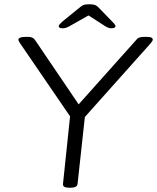

<svg xmlns="http://www.w3.org/2000/svg" viewBox="-20 -874 733 896"><path d="M302 2Q272 2 274 -16L307 -331L73 -673Q66 -683 66 -689Q66 -702 102 -702H112Q133 -702 143 -688L347 -387L616 -688Q623 -697 632.5 -699.5Q642 -702 654 -702H663Q680 -702 686.5 -698.5Q693 -695 693 -689Q693 -684 684 -673L376 -328L342 -16Q340 2 310 2ZM274 -742Q254 -742 254 -751Q254 -756 259 -761.5Q264 -767 273 -775L352 -839Q362 -848 370.5 -851Q379 -854 397 -854Q414 -854 422.5 -851Q431 -848 439 -840L503 -774Q510 -767 514.5 -761.5Q519 -756 519 -752Q519 -742 498 -742Q485 -742 466 -755L393 -802L310 -755Q289 -742 274 -742Z"/></svg>

Font: Asap Expanded Expanded Light
Style: Italic
Weight: 300
Width: 7
Italic angle: -6°
Designer: Pablo Cosgaya
Foundry: Omnibus-Type
Version: Version 3.001; ttfautohint (v1.8.4.7-5d5b)